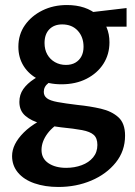

<svg xmlns="http://www.w3.org/2000/svg" viewBox="-20 -454 536 763"><path d="M212 289Q159 289 117 274.5Q75 260 51.5 232Q28 204 28 166Q28 119 74.5 72.5Q121 26 214 -8L240 20Q192 45 168.5 77Q145 109 145 142Q145 176 172.5 194.5Q200 213 243 213Q276 213 304.5 202.5Q333 192 350 171.5Q367 151 367 122Q367 95 352.5 82Q338 69 306 63Q274 57 223 52Q182 47 143.5 37Q105 27 81 6.5Q57 -14 57 -49Q57 -78 72.5 -100Q88 -122 115.5 -140Q143 -158 179 -174L207 -144Q191 -138 172.5 -124Q154 -110 154 -89Q154 -73 166.5 -63.5Q179 -54 208.5 -48.5Q238 -43 288 -37Q338 -32 381 -22Q424 -12 450.5 12Q477 36 477 85Q477 146 440 192Q403 238 343 263.5Q283 289 212 289ZM224 -119Q172 -119 133.5 -138.5Q95 -158 74 -191.5Q53 -225 53 -268Q53 -317 79 -354Q105 -391 148.5 -412.5Q192 -434 246 -434Q322 -434 368.5 -393Q415 -352 415 -286Q415 -238 391 -200.5Q367 -163 324 -141Q281 -119 224 -119ZM242 -196Q264 -196 279.5 -205Q295 -214 303.5 -230Q312 -246 312 -268Q312 -307 289 -332Q266 -357 227 -357Q195 -357 176 -337.5Q157 -318 157 -283Q157 -257 168 -237.5Q179 -218 198.5 -207Q218 -196 242 -196ZM315 -348 304 -401 483 -422V-348Z"/></svg>

Font: Ysabeau Office
Style: Bold
Weight: 700
Designer: Christian Thalmann (Catharsis Fonts)
Version: Version 2.001;gftools[0.9.30]; featfreeze: tnum,lnum,ss02